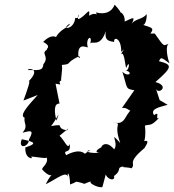

<svg xmlns="http://www.w3.org/2000/svg" viewBox="-20 -766 743 819"><path d="M661 -339 645 -388C654 -360 707 -399 643 -416C716 -480 717 -490 658 -505C667 -521 664 -525 703 -496C692 -524 685 -575 701 -579C676 -574 685 -558 640 -623H621C646 -652 612 -649 578 -665C603 -641 608 -701 605 -706C591 -682 550 -687 539 -659C561 -701 547 -690 512 -674C514 -705 492 -721 486 -711C505 -705 486 -728 469 -746C457 -714 427 -703 389 -713C399 -692 391 -719 360 -699C366 -744 345 -694 313 -684C310 -727 325 -682 301 -690C296 -635 235 -640 278 -665C276 -648 231 -644 213 -595C246 -577 220 -645 164 -587C206 -566 171 -556 181 -554C151 -538 193 -526 165 -492C162 -467 155 -466 101 -467C89 -475 165 -480 98 -415C116 -436 97 -384 80 -337L141 -361C109 -325 58 -273 85 -264C80 -238 102 -229 76 -200C108 -208 128 -215 104 -172C103 -138 55 -128 73 -172C138 -159 133 -152 88 -137C85 -80 134 -89 110 -97C121 -101 174 -87 179 -94C189 -69 156 -51 160 -43C209 12 211 -54 175 20C228 -6 267 -43 271 -5C263 -36 278 -35 279 21C320 7 342 -20 296 7C368 20 314 24 373 6C345 12 408 40 417 31C434 -34 439 -45 428 -34C431 2 475 9 466 -15C506 -44 468 -51 515 -58C482 -51 527 -54 541 -48C562 -71 517 -68 597 -135C596 -138 629 -176 589 -162C600 -153 602 -206 598 -230C617 -238 622 -223 659 -264C637 -250 667 -296 637 -275C617 -305 673 -311 695 -319ZM342 -110C339 -112 321 -135 262 -104C245 -133 285 -105 277 -152C269 -126 258 -164 234 -187C263 -210 281 -228 266 -210C210 -220 265 -241 198 -228C228 -268 239 -303 221 -251C212 -285 208 -326 234 -324L217 -409C258 -400 219 -414 242 -423C237 -420 248 -468 244 -489C290 -493 255 -496 315 -525C311 -519 333 -516 314 -528C310 -595 360 -555 354 -566C344 -606 376 -621 365 -580C371 -594 408 -561 431 -633C425 -591 446 -591 467 -587C463 -611 498 -606 497 -545C532 -574 531 -593 495 -534C510 -552 513 -492 518 -476C537 -522 532 -455 512 -466C551 -460 530 -433 502 -460C525 -388 513 -388 553 -381L500 -305C527 -311 535 -281 544 -301C511 -278 516 -226 461 -246C508 -234 460 -247 493 -156C440 -213 489 -158 467 -129C419 -187 393 -110 429 -142C409 -142 362 -109 419 -115C350 -109 342 -123 365 -126Z"/></svg>

Font: Asimov Aggro
Style: CondIt
Weight: 500
Designer: Google
Version: Version 2.000980; 2014